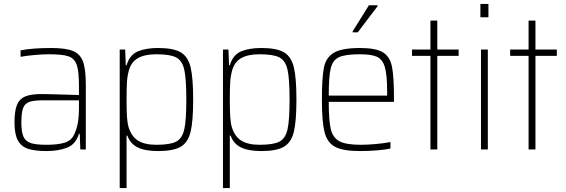

<svg xmlns="http://www.w3.org/2000/svg" viewBox="-20 -763 2889 980"><path d="M54 -138Q54 -195 66 -226Q78 -257 107.5 -270Q137 -283 192 -283Q223 -283 383 -278V-324Q383 -400 371.5 -432.5Q360 -465 329.5 -475.5Q299 -486 229 -486Q197 -486 153.5 -482Q110 -478 85 -473V-506Q145 -518 241 -518Q316 -518 353 -502.5Q390 -487 404 -448Q418 -409 418 -330V0H390L387 -80H383Q367 -27 323 -9.5Q279 8 218 8Q158 8 123 -3.5Q88 -15 71 -46.5Q54 -78 54 -138ZM362 -84Q374 -113 378.5 -142Q383 -171 383 -210V-251H201Q153 -251 130 -243Q107 -235 98 -211.5Q89 -188 89 -138Q89 -90 99.5 -66Q110 -42 136.5 -33Q163 -24 217 -24Q275 -24 311 -35Q347 -46 362 -84Z M591 -510H619L622 -430H626Q642 -483 683 -500.5Q724 -518 787 -518Q864 -518 901.5 -496.5Q939 -475 952.5 -421Q966 -367 966 -255Q966 -143 952.5 -89Q939 -35 901.5 -13.5Q864 8 787 8Q721 8 683 -10.5Q645 -29 630 -71H626V197H591ZM931 -255Q931 -361 920.5 -407.5Q910 -454 879 -470Q848 -486 778 -486Q719 -486 684.5 -466.5Q650 -447 638 -404Q630 -376 628 -344Q626 -312 626 -255Q626 -201 628 -168.5Q630 -136 636 -115Q651 -66 685 -45Q719 -24 778 -24Q848 -24 879 -40Q910 -56 920.5 -102.5Q931 -149 931 -255Z M1118 -510H1146L1149 -430H1153Q1169 -483 1210 -500.5Q1251 -518 1314 -518Q1391 -518 1428.5 -496.5Q1466 -475 1479.5 -421Q1493 -367 1493 -255Q1493 -143 1479.5 -89Q1466 -35 1428.5 -13.5Q1391 8 1314 8Q1248 8 1210 -10.5Q1172 -29 1157 -71H1153V197H1118ZM1458 -255Q1458 -361 1447.5 -407.5Q1437 -454 1406 -470Q1375 -486 1305 -486Q1246 -486 1211.5 -466.5Q1177 -447 1165 -404Q1157 -376 1155 -344Q1153 -312 1153 -255Q1153 -201 1155 -168.5Q1157 -136 1163 -115Q1178 -66 1212 -45Q1246 -24 1305 -24Q1375 -24 1406 -40Q1437 -56 1447.5 -102.5Q1458 -149 1458 -255Z M1991 -243H1658Q1658 -147 1668.5 -103.5Q1679 -60 1712.5 -42Q1746 -24 1821 -24Q1857 -24 1900 -28Q1943 -32 1973 -38V-5Q1948 1 1904.5 4.5Q1861 8 1817 8Q1731 8 1690.5 -13.5Q1650 -35 1636.5 -88.5Q1623 -142 1623 -254Q1623 -368 1633.5 -419Q1644 -470 1684.5 -494Q1725 -518 1818 -518Q1899 -518 1935 -495.5Q1971 -473 1981 -421.5Q1991 -370 1991 -256ZM1658 -275H1956V-296Q1956 -382 1944 -421.5Q1932 -461 1903.5 -473.5Q1875 -486 1816 -486Q1742 -486 1710 -471Q1678 -456 1668 -414Q1658 -372 1658 -275ZM1780 -598V-603L1863 -736H1907V-731L1806 -598Z M2177 0V-478H2083V-510H2177V-658H2212V-510H2321V-478H2212V0Z M2432 -675V-743H2473V-675ZM2435 0V-510H2470V0Z M2678 0V-478H2584V-510H2678V-658H2713V-510H2822V-478H2713V0Z"/></svg>

Font: Saira Semi Condensed Thin
Style: Regular
Weight: 100
Width: 4
Designer: Hector Gatti with collaboration of the Omnibus-Type team
Foundry: Omnibus-Type
Version: Version 1.001; ttfautohint (v1.8)